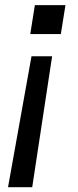

<svg xmlns="http://www.w3.org/2000/svg" viewBox="-20 -563 312 767"><path d="M223 -426.8 241.5 -542.6H119.3L100.9 -426.8ZM108.7 184.7 188.2 -338.1H105.8L12.1 184.7Z"/></svg>

Font: Riot Sans 2.0
Style: Italic
Weight: 400
Italic angle: -9.39999°
Designer: Rasmus Andersson
Foundry: rsms
Version: Version 3.006;hotconv 1.0.109;makeotfexe 2.5.65596